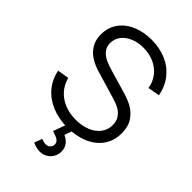

<svg xmlns="http://www.w3.org/2000/svg" viewBox="-283 -838 1182 1182"><g transform="rotate(45 308.0 -247.5)"><path d="M33.3 -192.7 108.7 -205Q120.7 -158.8 150.8 -124.9Q181 -91 225.2 -73.2Q269.5 -55.3 323 -55.3Q376.2 -55.3 418.2 -72.2Q460.2 -89.2 484.1 -120.5Q508 -151.8 508 -193.3Q508 -228.2 491.9 -251.3Q475.8 -274.5 452.4 -287.6Q429 -300.7 397.3 -310L215 -364.3Q167.3 -378.5 133.8 -400.5Q100.2 -422.5 80.8 -456.5Q61.3 -490.5 61.3 -537Q61.3 -596.7 93 -641.6Q124.7 -686.5 180.7 -710.7Q236.7 -734.8 307.7 -734.7Q379.2 -734.3 436.3 -708.8Q493.5 -683.3 530.3 -636Q567.2 -588.7 579 -524.3L502 -510.7Q494.8 -556.7 467.7 -591.4Q440.5 -626.2 398.8 -645.1Q357.2 -664 307 -664.3Q259.3 -664.7 220.9 -648.6Q182.5 -632.5 160.8 -604Q139 -575.5 139 -540Q139 -506 157.8 -483.7Q176.7 -461.3 203.5 -449.1Q230.3 -436.8 267 -426.3L408 -385Q452.2 -372.5 488.8 -354.5Q525.3 -336.5 554.2 -297.7Q583 -258.8 583 -196.7Q583 -131 549.1 -83.2Q515.2 -35.5 455.5 -10.2Q395.8 15 320 15Q245.2 15 184.6 -10.3Q124 -35.7 84.8 -82.5Q45.7 -129.3 33.3 -192.7ZM242 224.3 261 173.7Q284.2 182.3 299.7 182.3Q318.2 182.3 329.2 170.7Q340.3 159 340.3 143.3Q340.3 129.3 332 120.3Q323.7 111.3 311.3 105.8Q299 100.3 277.7 93.3Q276 92.8 274 92.3L311 -10.3L365.3 -10.7L340 59.3Q368.2 72 384.2 93.3Q400.3 114.7 400.3 145.7Q400.3 172 387.4 193.7Q374.5 215.3 352.8 227.7Q331 240 305.7 240Q274.5 240 242 224.3Z"/></g></svg>

Font: Tap Sans
Style: Regular
Weight: 400
Designer: Tap Payments
Foundry: Tap Payments
Version: Version 1.001;Glyphs 3.1.2 (3151)